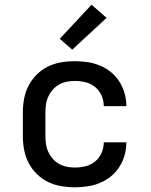

<svg xmlns="http://www.w3.org/2000/svg" viewBox="-20 -788 640 816"><path d="M298 8Q268 8 239 3Q210 -2 183.5 -15Q157 -28 136 -49Q115 -70 101.5 -96Q88 -122 82.5 -151.5Q77 -181 77 -210V-310Q77 -339 82.5 -368.5Q88 -398 101.5 -424Q115 -450 136 -471Q157 -492 183.5 -505Q210 -518 239 -523Q268 -528 298 -528Q325 -528 352 -524Q379 -520 404.5 -509.5Q430 -499 451.5 -481.5Q473 -464 487.5 -441Q502 -418 509.5 -391.5Q517 -365 517 -338V-337H421Q421 -360 411.5 -382Q402 -404 384 -418.5Q366 -433 343.5 -438.5Q321 -444 298 -444Q280 -444 263 -440.5Q246 -437 231 -428.5Q216 -420 204.5 -407Q193 -394 185.5 -378Q178 -362 175.5 -344.5Q173 -327 173 -310V-210Q173 -193 175.5 -175.5Q178 -158 185.5 -142Q193 -126 204.5 -113Q216 -100 231 -91.5Q246 -83 263 -79.5Q280 -76 298 -76Q321 -76 343.5 -81.5Q366 -87 384 -101.5Q402 -116 411.5 -138Q421 -160 421 -183H517V-182Q517 -155 509.5 -128.5Q502 -102 487.5 -79Q473 -56 451.5 -38.5Q430 -21 404.5 -10.5Q379 0 352 4Q325 8 298 8ZM287 -577 234 -623 369 -768 433 -712Z"/></svg>

Font: Iosevka Fixed Medium Extended
Style: Regular
Weight: 500
Width: 7
Monospace: yes
Designer: Belleve Invis
Foundry: Belleve Invis
Version: Version 24.1.1; ttfautohint (v1.8.4)